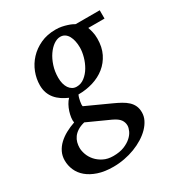

<svg xmlns="http://www.w3.org/2000/svg" viewBox="-205 -602 863 939"><g transform="rotate(-30 227.0 -132.5)"><path d="M320.8 87.9Q320.8 69.8 310.1 54.7Q299.3 39.6 270 25.9L145 -30.8Q121.1 -24.9 105.2 -14.6Q89.4 -4.4 80.1 8.5Q70.8 21.5 66.9 36.1Q63 50.8 63 65.9Q63 83 70.3 103.5Q77.6 124 93 141.6Q108.4 159.2 131.8 171.1Q155.3 183.1 187 183.1Q223.1 183.1 248.5 172.9Q273.9 162.6 290 147.9Q306.2 133.3 313.5 116.9Q320.8 100.6 320.8 87.9ZM310.1 -358.9Q310.1 -377.4 306.6 -394.3Q303.2 -411.1 296.1 -424.1Q289.1 -437 278.1 -444.6Q267.1 -452.1 252 -452.1Q233.9 -452.1 214.8 -439Q195.8 -425.8 179.9 -402.8Q164.1 -379.9 154.1 -349.1Q144 -318.4 144 -283.2Q144 -265.1 147.9 -249.8Q151.9 -234.4 159.4 -223.4Q167 -212.4 177.5 -206.3Q188 -200.2 201.2 -200.2Q226.1 -200.2 246.3 -216.1Q266.6 -231.9 280.8 -255.9Q294.9 -279.8 302.5 -307.6Q310.1 -335.4 310.1 -358.9ZM393.1 -420.9Q397.5 -409.7 401.6 -392.1Q405.8 -374.5 405.8 -354Q405.8 -306.2 388.2 -270.5Q370.6 -234.9 340.8 -210.9Q311 -187 271.7 -175Q232.4 -163.1 189 -163.1Q185.5 -155.8 183.1 -147Q180.7 -138.2 179.2 -129.6Q177.7 -121.1 177.2 -114Q176.8 -106.9 178.2 -103L312 -42Q335 -31.7 353.8 -21.2Q372.6 -10.7 386 1.7Q399.4 14.2 406.7 30Q414.1 45.9 414.1 67.9Q414.1 89.4 404.1 109.6Q394 129.9 376.7 147.7Q359.4 165.5 335.2 180.7Q311 195.8 283 206.5Q254.9 217.3 223.9 223.1Q192.9 229 161.1 229Q111.8 229 75.7 216.8Q39.6 204.6 15.9 184.6Q-7.8 164.6 -19.3 138.2Q-30.8 111.8 -30.8 83Q-30.8 57.6 -20.3 36.1Q-9.8 14.6 8.3 -2.4Q26.4 -19.5 50.5 -32.7Q74.7 -45.9 102.1 -55.2Q99.6 -66.9 101.8 -82.8Q104 -98.6 109.1 -115Q114.3 -131.3 122.6 -146.5Q130.9 -161.6 141.1 -171.9Q121.1 -180.7 104 -192.1Q86.9 -203.6 74.5 -218.5Q62 -233.4 54.9 -252.7Q47.9 -272 47.9 -295.9Q47.9 -332.5 61.5 -367.9Q75.2 -403.3 101.3 -431.4Q127.4 -459.5 164.8 -476.8Q202.1 -494.1 250 -494.1Q268.1 -494.1 283.9 -491Q299.8 -487.8 312.7 -483.6Q325.7 -479.5 335.2 -475.1Q344.7 -470.7 349.1 -467.8H484.9V-420.9Z"/></g></svg>

Font: Charis SIL Viet
Style: Italic
Weight: 400
Italic angle: -11°
Foundry: SIL International
Version: Version 5.000